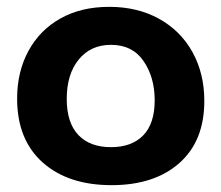

<svg xmlns="http://www.w3.org/2000/svg" viewBox="-20 -538 647 561"><path d="M30 -250Q30 -328 63 -389Q96 -450 156.5 -484Q217 -518 299 -518Q382 -518 445 -483Q508 -448 542.5 -385.5Q577 -323 577 -243Q577 -126 504 -61.5Q431 3 306 3Q179 3 104.5 -63.5Q30 -130 30 -250ZM432 -245Q432 -312 399.5 -359.5Q367 -407 304 -407Q245 -407 210 -364Q175 -321 175 -249Q175 -179 209 -143.5Q243 -108 304 -108Q365 -108 398.5 -142.5Q432 -177 432 -245Z"/></svg>

Font: Mali
Style: Bold
Weight: 700
Designer: Kitiyaporn Chalermlarp | Katatrad Aksorn Co.,Ltd.
Foundry: Cadson Demak Co.,Ltd.
Version: Version 1.000; ttfautohint (v1.6)